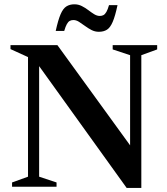

<svg xmlns="http://www.w3.org/2000/svg" viewBox="-20 -890 798 915"><path d="M113.5 -48V-618L30 -656V-675H253.5L634 -150.5L600 -115V-627L517 -654.5V-675H729V-654.5L653.5 -627V5.5H583.5L145.5 -604L166.5 -621.5V-48L249.5 -20.5V0H37.5V-20.5ZM540 -865.5Q529 -813.5 517.2 -786Q505.5 -758.5 489.8 -748.5Q474 -738.5 451 -738.5Q432.5 -738.5 416 -747Q399.5 -755.5 384.8 -766.5Q370 -777.5 356.5 -786Q343 -794.5 330 -794.5Q320 -794.5 312.5 -790.5Q305 -786.5 298.8 -775.5Q292.5 -764.5 286 -742.5H245.5Q257 -795 268.8 -822.2Q280.5 -849.5 296.5 -859.5Q312.5 -869.5 334.5 -869.5Q353.5 -869.5 369.8 -861.2Q386 -853 400.8 -841.8Q415.5 -830.5 429 -822.2Q442.5 -814 455.5 -814Q465.5 -814 473 -818Q480.5 -822 487 -833.2Q493.5 -844.5 499.5 -865.5Z"/></svg>

Font: Newsreader 24pt SemiBold
Style: Regular
Weight: 600
Designer: Hugues Gentile
Foundry: Production Type
Version: Version 1.003